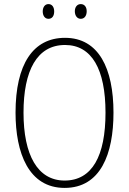

<svg xmlns="http://www.w3.org/2000/svg" viewBox="-20 -909 631 939"><path d="M189 -853C189 -833 199 -817 217 -817C235 -817 245 -831 245 -853C245 -874 235 -889 217 -889C199 -889 189 -873 189 -853ZM346 -854C346 -833 357 -817 375 -817C393 -817 404 -832 404 -854C404 -875 393 -889 375 -889C357 -889 346 -874 346 -854ZM535 -358C535 -574 463 -724 298 -724C141 -724 56 -594 56 -358C56 -161 120 10 296 10C472 10 535 -156 535 -358ZM95 -358C95 -564 161 -689 298 -689C429 -689 496 -570 496 -358C496 -147 431 -26 296 -26C164 -26 95 -151 95 -358Z"/></svg>

Font: Noto Sans Georgian Condensed ExtraLight
Style: Regular
Weight: 200
Width: 3
Designer: Monotype Design Team, Akaki Razmadze
Foundry: Google LLC
Version: Version 2.005